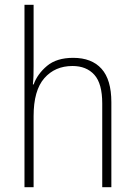

<svg xmlns="http://www.w3.org/2000/svg" viewBox="-20 -780 562 800"><path d="M120 -504Q120 -481 119.5 -464.5Q119 -448 117 -428H120Q136 -472 176 -505.5Q216 -539 285 -539Q362 -539 403 -493.5Q444 -448 444 -354V0H406V-349Q406 -432 373 -468.5Q340 -505 282 -505Q209 -505 164.5 -454Q120 -403 120 -296V0H82V-760H120Z"/></svg>

Font: Noto Sans Khmer UI SemiCondensed ExtraLight
Style: Regular
Weight: 200
Width: 4
Designer: Danh Hong and the Monotype Design Team
Foundry: Monotype Imaging Inc.
Version: Version 2.002; ttfautohint (v1.8.4.7-5d5b)